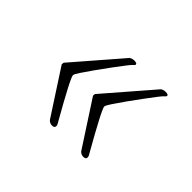

<svg xmlns="http://www.w3.org/2000/svg" viewBox="-86 -601 711 711"><g transform="rotate(45 269.5 -246.0)"><path d="M396 -53Q384 -53 376 -62L261 -239L262 -248L422 -433Q430 -439 442 -439Q456 -439 456 -432Q456 -429 447 -421Q445 -420 431.5 -402.5Q418 -385 399.5 -360Q381 -335 362.5 -309Q344 -283 331.5 -264Q319 -245 319 -240Q317 -229 407 -71Q409 -67 409 -63Q409 -53 396 -53ZM232 -53Q220 -53 212 -62L97 -239L98 -248L258 -433Q266 -439 278 -439Q292 -439 292 -432Q292 -429 283 -421Q281 -420 267.5 -402.5Q254 -385 235.5 -360Q217 -335 198.5 -309Q180 -283 167.5 -264Q155 -245 155 -240Q153 -229 243 -71Q245 -67 245 -63Q245 -53 232 -53Z"/></g></svg>

Font: Allison
Style: Regular
Weight: 400
Designer: Robert E. Leuschke
Foundry: Robert E. Leuschke
Version: Version 1.010; ttfautohint (v1.8.3)